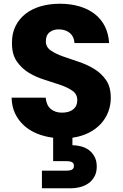

<svg xmlns="http://www.w3.org/2000/svg" viewBox="-20 -732 655 1026"><path d="M572 -209Q572 -170 558.5 -134.5Q545 -99 519 -70.5Q493 -42 454.5 -22.5Q416 -3 367 4V44Q389 44 412.5 50Q436 56 454.5 69.5Q473 83 485 105Q497 127 497 158Q497 189 485 211Q473 233 453.5 247Q434 261 409 267.5Q384 274 358 274H204V180H335Q354 180 364.5 174.5Q375 169 375 154Q375 140 364.5 134.5Q354 129 335 129H264V4Q217 -2 177 -18.5Q137 -35 107.5 -62Q78 -89 60.5 -126Q43 -163 42 -210H224Q228 -169 251.5 -149.5Q275 -130 311 -130Q349 -130 371 -147.5Q393 -165 393 -196Q393 -229 367 -247Q341 -265 302 -278.5Q263 -292 217.5 -306Q172 -320 133.5 -343.5Q95 -367 69 -405Q43 -443 44 -505Q44 -555 63.5 -593.5Q83 -632 117 -658.5Q151 -685 198 -698.5Q245 -712 300 -712Q357 -712 404.5 -698Q452 -684 486.5 -657Q521 -630 540.5 -591Q560 -552 563 -502H378Q376 -536 354 -555Q332 -574 297 -575Q266 -576 245.5 -560Q225 -544 225 -511Q225 -481 250.5 -463Q276 -445 315 -431Q354 -417 398.5 -402.5Q443 -388 482 -364.5Q521 -341 546.5 -304.5Q572 -268 572 -209Z"/></svg>

Font: SVN-Poppins
Style: Bold
Weight: 700
Designer: Ninad Kale (Devanagari), Jonny Pinhorn (Latin)
Foundry: Indian Type Foundry
Version: Version 3.200;PS 1.000;hotconv 16.6.54;makeotf.lib2.5.65590